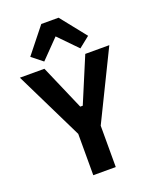

<svg xmlns="http://www.w3.org/2000/svg" viewBox="-172 -1052 922 1148"><g transform="rotate(-20 289.5 -478.0)"><path d="M218 0V-263L5 -698H161L285 -412H301L421 -698H574L361 -263V0ZM345 -956 474 -794 405 -739 290 -857 175 -739 106 -794 235 -956Z"/></g></svg>

Font: IBM Plex Sans Cond
Style: Bold
Weight: 700
Width: 3
Designer: Mike Abbink, Paul van der Laan, Pieter van Rosmalen
Foundry: Bold Monday
Version: Version 1.3